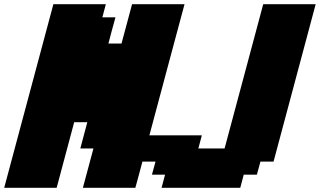

<svg xmlns="http://www.w3.org/2000/svg" viewBox="-20 -895 1524 915"><path d="M750 0H1125L1141.6 -62.5H1204.1L1221.2 -125H1283.7L1484.4 -875H1234.4L1050.3 -187.5H925.3L941.9 -250H691.9Q719.7 -354.5 775.6 -562.7Q831.5 -771 859.4 -875H609.4L559.1 -687.5H496.6Q502 -708.5 513.2 -750.2Q524.4 -792 530.3 -812.5H467.8L484.4 -875H234.4Q195.3 -729 117.2 -437.5Q39.1 -146 0 0H250L333.5 -312.5H396Q390.6 -291.5 379.4 -249.8Q368.2 -208 362.8 -187.5H425.3L375 0H625Q630.9 -21 642.1 -62.5Q653.3 -104 658.7 -125H721.2L704.1 -62.5H766.6Z"/></svg>

Font: Faithful 32x
Style: BoldOblique
Weight: 400
Foundry: Faithful Resource Pack
Version: Version 1.0; January 27, 2023